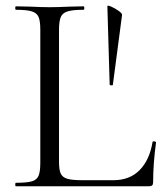

<svg xmlns="http://www.w3.org/2000/svg" viewBox="-20 -647 573 667"><path d="M185 -85Q185 -57 191 -44Q197 -31 213.5 -26Q230 -21 266 -21H374Q431 -21 465.5 -56.5Q500 -92 510 -154Q510 -156 514 -156Q517 -156 519.5 -155Q522 -154 522 -152Q512 -78 512 -15Q512 -7 509 -3.5Q506 0 497 0H35Q33 0 33 -6Q33 -12 35 -12Q73 -12 90.5 -17Q108 -22 114 -36.5Q120 -51 120 -81V-544Q120 -574 114 -588Q108 -602 90.5 -607.5Q73 -613 35 -613Q33 -613 33 -619Q33 -625 35 -625L84 -624Q126 -622 152 -622Q181 -622 223 -624L270 -625Q273 -625 273 -619Q273 -613 270 -613Q233 -613 215 -607.5Q197 -602 191 -587.5Q185 -573 185 -543ZM404 -595 372 -352Q371 -350 366 -350.5Q361 -351 361 -353L353 -625Q353 -630 366.5 -624Q380 -618 392.5 -609Q405 -600 404 -595Z"/></svg>

Font: Cormorant Garamond
Style: Regular
Weight: 400
Designer: Christian Thalmann (Catharsis Fonts)
Version: Version 3.000